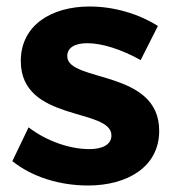

<svg xmlns="http://www.w3.org/2000/svg" viewBox="-20 -565 539 591"><path d="M413 -380 466 -485C406 -523 330 -545 256 -545C139 -545 44 -488 44 -377C44 -188 323 -234 323 -148C323 -119 294 -106 255 -106C196 -106 124 -130 68 -173L18 -69C79 -20 164 6 251 6C373 6 470 -52 470 -162C471 -352 187 -311 187 -392C187 -420 213 -432 249 -432C294 -432 354 -413 413 -380Z"/></svg>

Font: Juman SemiBold
Style: Regular
Weight: 600
Designer: Bandar Raffah (Arabic) Julieta Ulanovsky (Latin)
Foundry: Caramella
Version: Version 5.022;PS 005.022;hotconv 1.0.88;makeotf.lib2.5.64775